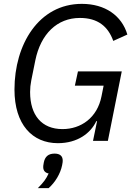

<svg xmlns="http://www.w3.org/2000/svg" viewBox="-20 -730 701 995"><path d="M263 66C230 66 213 82 207 112C204 127 204 132 204 136C204 155 215 166 232 169C219 197 207 214 176 245H232C265 216 293 171 302 126C305 111 305 107 305 102C305 80 292 66 263 66ZM462 0H539L611 -360H384L368 -286H517L506 -231C484 -119 399 -61 304 -61C196 -61 136 -133 136 -253C136 -273 138 -293 142 -313L163 -417C191 -554 276 -637 394 -637C487 -637 540 -593 567 -518L640 -551C611 -649 525 -710 404 -710C181 -710 55 -500 55 -266C55 -84 148 12 280 12C382 12 450 -40 479 -102H483Z"/></svg>

Font: LVC Sans
Style: Italic
Weight: 400
Italic angle: -11.31°
Designer: Mike Abbink, Paul van der Laan, Pieter van Rosmalen
Foundry: Bold Monday
Version: Version 3.0